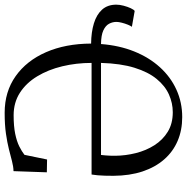

<svg xmlns="http://www.w3.org/2000/svg" viewBox="-9 -782 802 824"><g transform="rotate(90 392.0 -370.0)"><path d="M719.5 -170 714.5 -27Q694.5 -26.5 671.8 -20.5Q649 -14.5 620.2 -7.2Q591.5 0 553.5 5.5Q515.5 11 464 11Q373.5 11 307 -36Q240.5 -83 204 -166.5Q167.5 -250 167 -360Q118 -360.5 80.2 -372Q42.5 -383.5 21.2 -407.2Q0 -431 0 -468Q0 -482.5 4.5 -499.5Q9 -516.5 15.2 -530Q21.5 -543.5 27 -547L95 -535Q91 -530 86 -517.8Q81 -505.5 77.5 -491.8Q74 -478 74 -469Q74 -452 82 -437Q90 -422 110.5 -412.5Q131 -403 169 -402.5Q175 -481 200.8 -545Q226.5 -609 268.5 -655.2Q310.5 -701.5 365 -726.2Q419.5 -751 482.5 -751Q539 -751 585 -731.2Q631 -711.5 664.2 -673.5Q697.5 -635.5 715.8 -580.8Q734 -526 734.5 -456Q734.5 -435.5 734 -418.5Q733.5 -401.5 732.2 -387.5Q731 -373.5 729 -362H250Q250 -296.5 264.5 -236.2Q279 -176 307.5 -128.8Q336 -81.5 378 -54.5Q420 -27.5 474.5 -27.5Q521.5 -27.5 554.2 -34.2Q587 -41 608.8 -52Q630.5 -63 644.5 -74L664.5 -171ZM250 -402.5H645Q646 -412.5 647 -422.2Q648 -432 648.2 -442.5Q648.5 -453 648.5 -464Q648 -508.5 637 -552.2Q626 -596 603.2 -631.8Q580.5 -667.5 545.5 -689Q510.5 -710.5 461.5 -710.5Q422.5 -710.5 385.5 -694Q348.5 -677.5 318.8 -641.2Q289 -605 270.8 -546.2Q252.5 -487.5 250 -402.5Z"/></g></svg>

Font: Merriweather 72pt Light
Style: Regular
Weight: 300
Version: Version 2.100